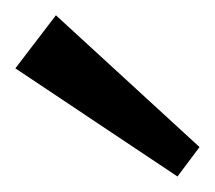

<svg xmlns="http://www.w3.org/2000/svg" viewBox="-20 -815 280 250"><path d="M239.8 -623.5 211.1 -585.2 0 -726 52.8 -795.1Z"/></svg>

Font: Pathway Extreme 8pt Thin
Style: Regular
Weight: 100
Designer: Eduardo Rodriguez Tunni
Foundry: Eduardo Rodriguez Tunni
Version: Version 1.000